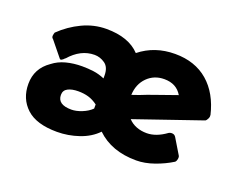

<svg xmlns="http://www.w3.org/2000/svg" viewBox="-76 -581 968 743"><g transform="rotate(20 407.5 -209.0)"><path d="M682 -64Q685 -59 683.5 -50.5Q682 -42 677 -37Q645 -17 606.5 -3.5Q568 10 533 10Q431 10 370 -49Q341 -19 297 -4Q253 11 207 11Q122 11 81 -27Q40 -65 40 -126Q40 -190 94 -227Q117 -245 147.5 -253Q178 -261 213 -261Q237 -261 260 -258Q283 -255 306 -245V-257Q306 -291 286 -305Q266 -319 243 -319Q186 -319 141 -267V-268Q135 -261 129.5 -258Q124 -255 121 -259L69 -323V-322Q64 -327 65 -334.5Q66 -342 68 -347Q106 -384 153.5 -406.5Q201 -429 252 -429Q344 -429 390 -380Q451 -429 535 -429Q617 -429 670.5 -383Q724 -337 744 -252H743Q745 -247 741 -238.5Q737 -230 732 -227L459 -133Q473 -118 492.5 -110.5Q512 -103 535 -103Q574 -103 615 -133Q622 -137 630.5 -136Q639 -135 644 -127ZM421 -219 429 -222V-215ZM529 -323Q487 -323 459 -295Q431 -267 429 -222Q444 -227 458 -232Q472 -237 486 -243L514 -253L602 -284Q579 -323 529 -323ZM312 -140Q293 -154 274 -159.5Q255 -165 232 -165Q206 -165 189.5 -156.5Q173 -148 173 -129Q173 -89 230 -89Q250 -89 273.5 -98.5Q297 -108 312 -123Z"/></g></svg>

Font: Stadtwerke
Style: Bold
Weight: 700
Designer: Santiago Orozco
Foundry: Typemade
Version: Version 1.003